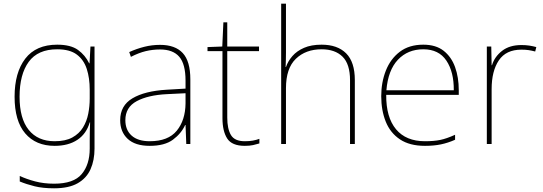

<svg xmlns="http://www.w3.org/2000/svg" viewBox="-20 -780 2941 1040"><path d="M290 -538Q363 -538 402.5 -509.5Q442 -481 463 -437H465L470 -528H492V25Q492 88 470.5 136.5Q449 185 401 212.5Q353 240 273 240Q212 240 167.5 229Q123 218 87 203V173Q123 190 170 202.5Q217 215 273 215Q379 215 422.5 163Q466 111 466 25V-17Q466 -46 466.5 -67Q467 -88 468 -117H466Q448 -55 399 -22.5Q350 10 276 10Q174 10 116.5 -57.5Q59 -125 59 -256Q59 -387 117 -462.5Q175 -538 290 -538ZM290 -513Q185 -513 135.5 -445Q86 -377 86 -256Q86 -138 135.5 -76.5Q185 -15 276 -15Q335 -15 372 -35.5Q409 -56 429.5 -89.5Q450 -123 458 -164Q466 -205 466 -246V-294Q466 -357 450 -406.5Q434 -456 396 -484.5Q358 -513 290 -513Z M847 -537Q929 -537 970 -492.5Q1011 -448 1011 -350V0H989L985 -103H983Q962 -57 917 -23.5Q872 10 791 10Q712 10 671.5 -28Q631 -66 631 -129Q631 -208 697.5 -247.5Q764 -287 882 -294L985 -300V-343Q985 -433 951 -472.5Q917 -512 847 -512Q807 -512 769.5 -503Q732 -494 689 -472L680 -498Q720 -516 761.5 -526.5Q803 -537 847 -537ZM884 -270Q782 -265 720.5 -232Q659 -199 659 -129Q659 -76 693 -45.5Q727 -15 791 -15Q891 -15 937.5 -72Q984 -129 985 -220V-275Z M1306 -15Q1331 -15 1350 -18.5Q1369 -22 1385 -28V-3Q1369 2 1350.5 6Q1332 10 1306 10Q1236 10 1210.5 -30Q1185 -70 1185 -140V-503H1104V-525L1184 -528L1190 -659H1211V-528H1383V-503H1211V-143Q1211 -82 1231 -48.5Q1251 -15 1306 -15Z M1529 -496Q1529 -474 1528.5 -456.5Q1528 -439 1527 -417H1529Q1540 -449 1564 -476.5Q1588 -504 1627 -521Q1666 -538 1722 -538Q1808 -538 1855 -491Q1902 -444 1902 -346V0H1876V-345Q1876 -433 1835.5 -473Q1795 -513 1722 -513Q1636 -513 1582.5 -461.5Q1529 -410 1529 -302V0H1503V-760H1529Z M2273 -538Q2341 -538 2383 -505Q2425 -472 2445 -416.5Q2465 -361 2465 -291V-266H2072Q2071 -145 2125 -80Q2179 -15 2282 -15Q2330 -15 2364.5 -22Q2399 -29 2445 -50V-23Q2407 -6 2368.5 2Q2330 10 2282 10Q2199 10 2146.5 -25Q2094 -60 2069.5 -121Q2045 -182 2045 -259Q2045 -334 2070 -397.5Q2095 -461 2145.5 -499.5Q2196 -538 2273 -538ZM2273 -513Q2189 -513 2135.5 -456.5Q2082 -400 2073 -291H2438Q2439 -390 2398 -451.5Q2357 -513 2273 -513Z M2804 -536Q2828 -536 2847.5 -533Q2867 -530 2885 -525L2879 -501Q2860 -506 2843.5 -508.5Q2827 -511 2804 -511Q2721 -511 2682 -453Q2643 -395 2643 -297V0H2617V-528H2641L2643 -427H2645Q2659 -473 2699.5 -504.5Q2740 -536 2804 -536Z"/></svg>

Font: Noto Sans Bengali UI Thin
Style: Regular
Weight: 100
Designer: Jelle Bosma - Monotype Design Team
Foundry: Monotype Imaging Inc.
Version: Version 2.003; ttfautohint (v1.8.4.7-5d5b)